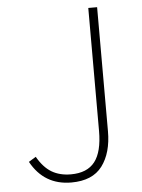

<svg xmlns="http://www.w3.org/2000/svg" viewBox="-53 -768 609 823"><g transform="rotate(-5 251.5 -356.5)"><path d="M221 13Q104 13 47 -91L78 -110Q105 -63 139.5 -42.5Q174 -22 222 -22Q292 -22 325 -64.5Q358 -107 358 -197V-726H396V-192Q396 -99 354 -43Q312 13 221 13Z"/></g></svg>

Font: Noto Sans Korean Thin
Style: Regular
Weight: 250
Designer: Ryoko NISHIZUKA  (kana & ideographs); Paul D. Hunt (Latin, Greek & Cyrillic); Wenlong ZHANG  (bopomofo); Sandoll Communi
Foundry: Adobe Systems Incorporated
Version: Version 1.0001;PS 1;hotconv 1.0.78;makeotf.lib2.5.61930